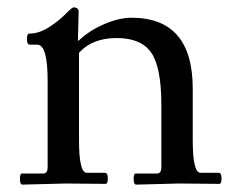

<svg xmlns="http://www.w3.org/2000/svg" viewBox="-20 -498 640 520"><path d="M193 -466 191 -388H193Q223 -416 263 -433Q303 -450 336 -450Q502 -450 502 -258V-118Q502 -30 523 -30H572Q580 -30 580 -15Q580 0 574 0Q574 0 465 -1L349 2Q342 2 342 -13Q342 -28 347 -28H405Q417 -28 417 -45V-214Q417 -316 389.5 -355.5Q362 -395 296 -395Q230 -395 194 -355V-118Q194 -30 215 -30H264Q272 -30 272 -15Q272 0 266 0L157 -1L41 2Q34 2 34 -13Q34 -28 39 -28H97Q109 -28 109 -45V-280Q109 -377 81 -377H61Q53 -377 53 -392Q53 -407 59 -407Q86 -407 113 -424.5Q140 -442 157.5 -460Q175 -478 179 -478Q193 -478 193 -466Z"/></svg>

Font: Sedan
Style: Regular
Weight: 400
Designer: Sebastian Salazar
Foundry: Sebastian Salazar
Version: Version 1.001